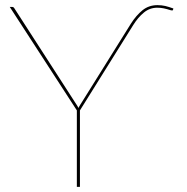

<svg xmlns="http://www.w3.org/2000/svg" viewBox="-20 -727 726 747"><path d="M489 -634.5Q510 -667.5 534.5 -687.2Q559 -707 592.5 -707Q609 -707 622.8 -703.8Q636.5 -700.5 654.5 -694L653.5 -690Q652.5 -686 649.8 -686.2Q647 -686.5 643 -687.5Q629 -692 617 -694.5Q605 -697 592 -697Q562.5 -697 539.8 -678.2Q517 -659.5 498 -629L291 -297.5V0H279V-297.5L18 -700H28Q32.5 -700 35 -696L270.5 -331Q274.5 -324.5 278.5 -318.8Q282.5 -313 285 -307Q288 -313 291.8 -318.8Q295.5 -324.5 299.5 -331Z"/></svg>

Font: Lato 2
Style: Regular
Weight: 100
Designer: Lukasz Dziedzic with Adam Twardoch and Botio Nikoltchev
Foundry: tyPoland Lukasz Dziedzic
Version: Version 2.015; 2015-08-06; http://www.latofonts.com/